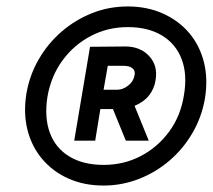

<svg xmlns="http://www.w3.org/2000/svg" viewBox="-20 -732 659 595"><path d="M301 -157Q241 -157 192.5 -178.5Q144 -200 111 -239Q78 -278 65 -330Q52 -382 62 -443Q72 -500 100.5 -549Q129 -598 171.5 -634.5Q214 -671 266 -691.5Q318 -712 376 -712Q436 -712 485 -690Q534 -668 566.5 -629.5Q599 -591 612 -539Q625 -487 615 -426Q605 -369 576.5 -320Q548 -271 505.5 -234.5Q463 -198 410.5 -177.5Q358 -157 301 -157ZM301 -221Q364 -221 416.5 -248.5Q469 -276 504.5 -324.5Q540 -373 550 -437Q561 -501 543 -548.5Q525 -596 482 -622Q439 -648 376 -648Q314 -648 261.5 -620.5Q209 -593 173.5 -544.5Q138 -496 127 -432Q117 -368 134.5 -320.5Q152 -273 195 -247Q238 -221 301 -221ZM210 -296 259 -587 368 -588Q415 -588 442.5 -558Q470 -528 462 -483Q458 -457 442 -436.5Q426 -416 397 -404L441 -296H370L330 -394H291L275 -296ZM301 -454H344Q361 -454 377.5 -467Q394 -480 397 -499Q400 -512 391 -520Q382 -528 363 -528H314Z"/></svg>

Font: Figtree Light
Style: Bold Italic
Weight: 700
Italic angle: -9.5°
Version: Version 2.000